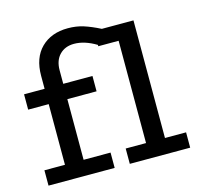

<svg xmlns="http://www.w3.org/2000/svg" viewBox="-106 -845 986 957"><g transform="rotate(-15 387.0 -366.5)"><path d="M650.9 -79.1H759.8V0H448.2V-79.1H553.2V-606.9H448.2V-613.8Q388.2 -649.9 334 -649.9Q287.6 -649.9 259.3 -620.8Q231 -591.8 231 -541V-471.2H381.8V-392.1H231V-79.1H370.1V0H28.8V-79.1H134.8V-392.1H28.8V-471.2H134.8V-538.1Q134.8 -630.9 186.5 -681.9Q238.3 -732.9 324.2 -732.9Q367.7 -732.9 404.5 -721.2Q441.4 -709.5 487.8 -686H650.9Z"/></g></svg>

Font: BioRhyme
Style: Regular
Weight: 400
Designer: Aoife Mooney
Foundry: Aoife Mooney Type
Version: Version 1.500;PS 001.500;hotconv 1.0.88;makeotf.lib2.5.64775